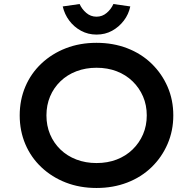

<svg xmlns="http://www.w3.org/2000/svg" viewBox="-20 -925 961 955"><path d="M460 10Q377 10 307.5 -17Q238 -44 186 -93Q134 -142 106 -208Q78 -274 78 -351Q78 -428 106 -494Q134 -560 186 -609Q238 -658 307.5 -685Q377 -712 460 -712Q543 -712 613 -685Q683 -658 734 -608.5Q785 -559 813.5 -493.5Q842 -428 842 -351Q842 -275 813.5 -209Q785 -143 734 -93.5Q683 -44 613 -17Q543 10 460 10ZM460 -114Q515 -114 560.5 -131.5Q606 -149 639.5 -181.5Q673 -214 691.5 -257Q710 -300 710 -351Q710 -402 691.5 -445Q673 -488 639.5 -520.5Q606 -553 560.5 -570.5Q515 -588 460 -588Q406 -588 360 -570.5Q314 -553 280.5 -520.5Q247 -488 229 -445Q211 -402 211 -351Q211 -300 229 -257Q247 -214 280.5 -181.5Q314 -149 360 -131.5Q406 -114 460 -114ZM460 -753Q418 -753 383 -772Q348 -791 324.5 -822.5Q301 -854 292 -893L376 -905Q387 -880 409 -861Q431 -842 460 -842Q489 -842 511 -861Q533 -880 544 -905L628 -893Q620 -854 596 -822.5Q572 -791 537.5 -772Q503 -753 460 -753Z"/></svg>

Font: Lexend Exa Medium
Style: Regular
Weight: 500
Designer: Bonnie Shaver-Troup, Thomas Jockin
Foundry: Lexend
Version: Version 1.007